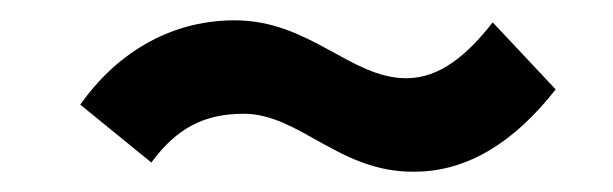

<svg xmlns="http://www.w3.org/2000/svg" viewBox="-20 -416 603 189"><path d="M388 -247C441 -247 487 -277 527 -328L465 -394C440 -362 413 -339 380 -339C325 -339 285 -396 211 -396C144 -396 92 -360 59 -313L129 -256C154 -290 181 -304 220 -304C275 -304 314 -246 388 -247Z"/></svg>

Font: Inconsolata SemiExpanded
Style: Bold
Weight: 700
Width: 6
Monospace: yes
Designer: Raph Levien, Cyreal, Brenton Simpson
Foundry: Raph Levien, Cyreal, Google
Version: Version 3.100